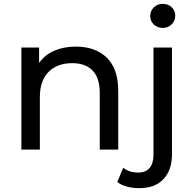

<svg xmlns="http://www.w3.org/2000/svg" viewBox="-20 -777 1005 997"><path d="M594 -305V0H498V-294Q498 -372 461 -410.5Q424 -449 355 -449Q277 -449 232 -403.5Q187 -358 187 -273V0H91V-530H183V-450Q212 -492 261.5 -513.5Q311 -535 374 -535Q476 -535 535 -477Q594 -419 594 -305ZM589 168 620 94Q650 119 698 119Q736 119 756.5 95.5Q777 72 777 26V-530H873V24Q873 106 829 153Q785 200 704 200Q669 200 639 192Q609 184 589 168ZM760 -694Q760 -720 778.5 -738.5Q797 -757 825 -757Q853 -757 871.5 -739.5Q890 -722 890 -696Q890 -669 871.5 -650.5Q853 -632 825 -632Q797 -632 778.5 -650Q760 -668 760 -694Z"/></svg>

Font: CMG Sans Medium
Style: Regular
Weight: 500
Designer: Julieta Ulanovsky
Foundry: Julieta Ulanovsky
Version: Version 7.200